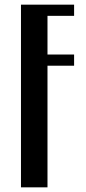

<svg xmlns="http://www.w3.org/2000/svg" viewBox="-20 -804 368 824"><path d="M70 -784H298V-736H183.8V-570H298V-522H183.8V0H70Z"/></svg>

Font: Facade Sud
Style: Regular
Weight: 100
Designer: Éléonore Fines
Foundry: Velvetyne Type Foundry
Version: Version 1.001;Glyphs 3.2 (3202)